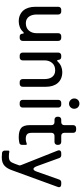

<svg xmlns="http://www.w3.org/2000/svg" viewBox="620 -1350 937 2218"><g transform="rotate(90 1089.0 -241.5)"><path d="M229 11Q186 11 154 -3.5Q122 -18 101 -43Q80 -68 69.5 -103Q59 -138 59 -178V-446Q59 -461 68.5 -470.5Q78 -480 93 -480H114Q129 -480 138.5 -470.5Q148 -461 148 -446V-196Q148 -172 153.5 -149.5Q159 -127 171 -109.5Q183 -92 202 -81.5Q221 -71 248 -71Q303 -71 333.5 -106Q364 -141 364 -195V-446Q364 -461 373.5 -470.5Q383 -480 398 -480H419Q434 -480 443.5 -470.5Q453 -461 453 -446V-34Q453 -19 443.5 -9.5Q434 0 419 0H403Q372 0 370 -31Q369 -47 362 -47Q356 -47 348 -39Q325 -14 293.5 -1.5Q262 11 229 11Z M588 -34V-446Q588 -461 597.5 -470.5Q607 -480 622 -480H638Q669 -480 672 -449Q673 -433 680 -433Q686 -433 694 -441Q717 -466 748 -479Q779 -492 812 -492Q855 -492 887 -478Q919 -464 940.5 -438.5Q962 -413 972.5 -378.5Q983 -344 983 -303V-34Q983 -19 973.5 -9.5Q964 0 949 0H928Q913 0 903.5 -9.5Q894 -19 894 -34V-284Q894 -309 889 -331.5Q884 -354 872 -371.5Q860 -389 840.5 -399.5Q821 -410 793 -410Q738 -410 708 -375Q678 -340 678 -287V-34Q678 -19 668.5 -9.5Q659 0 644 0H622Q607 0 597.5 -9.5Q588 -19 588 -34Z M1178 -570Q1153 -570 1136 -588Q1118 -605 1118 -630Q1118 -656 1135 -673Q1152 -690 1178 -690Q1201 -690 1220 -673Q1237 -654 1237 -630Q1237 -605 1220 -587.5Q1203 -570 1178 -570ZM1134 -34V-446Q1134 -461 1143.5 -470.5Q1153 -480 1168 -480H1189Q1204 -480 1213.5 -470.5Q1223 -461 1223 -446V-34Q1223 -19 1213.5 -9.5Q1204 0 1189 0H1168Q1153 0 1143.5 -9.5Q1134 -19 1134 -34Z M1564 11Q1494 11 1460 -16.5Q1426 -44 1426 -117V-368Q1426 -383 1416.5 -392.5Q1407 -402 1392 -402H1363Q1348 -402 1338.5 -411.5Q1329 -421 1329 -436V-446Q1329 -461 1338.5 -470.5Q1348 -480 1363 -480H1392Q1407 -480 1416.5 -489.5Q1426 -499 1426 -514V-618Q1426 -633 1435.5 -642.5Q1445 -652 1460 -652H1481Q1496 -652 1505.5 -642.5Q1515 -633 1515 -618V-514Q1515 -499 1524.5 -489.5Q1534 -480 1549 -480H1620Q1635 -480 1644.5 -470.5Q1654 -461 1654 -446V-436Q1654 -421 1644.5 -411.5Q1635 -402 1620 -402H1549Q1534 -402 1524.5 -392.5Q1515 -383 1515 -368V-136Q1515 -99 1532.5 -84.5Q1550 -70 1585 -70Q1604 -70 1623 -76Q1630 -77 1639 -81Q1654 -86 1654 -70V-25Q1654 -16 1648.5 -7.5Q1643 1 1634 3Q1629 4 1624 5Q1619 6 1613 7Q1590 11 1564 11Z M1797 207Q1770 207 1746 204Q1734 202 1727 193Q1720 184 1720 172V133Q1720 117 1737 120Q1741 121 1745 121.5Q1749 122 1754 123Q1763 124 1772 124.5Q1781 125 1789 125Q1809 125 1822 121Q1835 117 1844 108.5Q1853 100 1859 87Q1865 74 1872 57L1889 11Q1894 -1 1889 -13L1721 -436Q1713 -456 1721.5 -468Q1730 -480 1751 -480H1774Q1785 -480 1793.5 -474Q1802 -468 1806 -458L1900 -199Q1915 -159 1933 -159Q1950 -159 1964 -200L2055 -457Q2059 -468 2067.5 -474Q2076 -480 2087 -480H2109Q2130 -480 2138.5 -468.5Q2147 -457 2139 -437L1949 84Q1939 113 1926 136Q1913 159 1895.5 175Q1878 191 1854 199Q1830 207 1797 207Z"/></g></svg>

Font: Higure Gothic Medium
Style: Regular
Weight: 500
Designer: Yoshimichi Ohira
Foundry: Positype
Version: Version 1.000